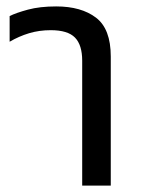

<svg xmlns="http://www.w3.org/2000/svg" viewBox="-20 -578 446 598"><path d="M236 0V-389Q236 -438 213.5 -461Q191 -484 138 -484Q102 -484 70.5 -474.5Q39 -465 10 -448V-528Q30 -538 67 -548Q104 -558 155 -558Q233 -558 279 -523Q325 -488 325 -402V0Z"/></svg>

Font: Go Noto Kurrent-Regular
Style: Regular
Weight: 400
Designer: Monotype Design Team
Foundry: Monotype Imaging Inc.
Version: Version 2.012; ttfautohint (v1.8.4.7-5d5b)